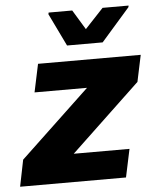

<svg xmlns="http://www.w3.org/2000/svg" viewBox="-64 -765 659 810"><g transform="rotate(-5 265.5 -360.5)"><path d="M-11.6 0 11.1 -112.6 305.9 -391.1H83.7L108.9 -510H543.8L520 -397.4L225.9 -118.9H462L436.8 0ZM237.6 -576.3 170.7 -714.6 172.3 -721.5H272.2L322.7 -638.2L400.7 -721.5H511L509.4 -714.6L388.3 -576.3Z"/></g></svg>

Font: Saira Thin
Style: Italic
Weight: 100
Italic angle: -12°
Designer: Hector Gatti with collaboration of the Omnibus-Type team
Foundry: Omnibus-Type
Version: Version 1.101